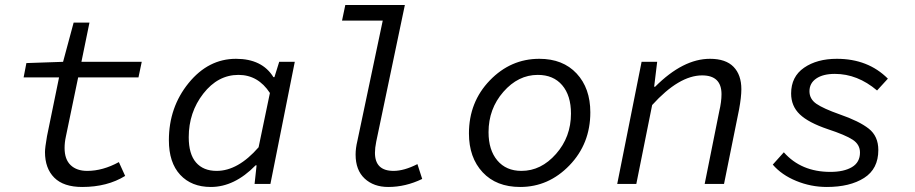

<svg xmlns="http://www.w3.org/2000/svg" viewBox="-20 -732 3640 764"><path d="M307 12Q233 12 196 -25Q159 -62 159 -127Q159 -144 167 -190L215 -424H74L85 -481L231 -486L273 -642H336L304 -486H544L531 -424H291L242 -188Q237 -165 237 -143Q237 -98 261 -75Q285 -52 327 -52Q389 -52 453 -87L478 -32Q407 12 307 12Z M819 12Q742 12 697 -36.5Q652 -85 652 -174Q652 -305 730.5 -401.5Q809 -498 919 -498Q1023 -498 1068 -425H1072L1091 -486H1153L1056 0H993L1001 -74H997Q913 12 819 12ZM842 -52Q927 -52 1009 -146L1054 -362Q1007 -434 929 -434Q847 -434 789 -359.5Q731 -285 731 -186Q731 -119 760 -85.5Q789 -52 842 -52Z M1525 12Q1467 12 1431 -21.5Q1395 -55 1395 -117Q1395 -142 1402 -171L1503 -650H1341L1354 -712H1591L1477 -168Q1472 -143 1472 -124Q1472 -52 1546 -52Q1588 -52 1641 -79L1660 -20Q1594 12 1525 12Z M2050 12Q1955 12 1900.5 -46.5Q1846 -105 1846 -201Q1846 -326 1929 -412Q2012 -498 2126 -498Q2220 -498 2274.5 -439.5Q2329 -381 2329 -285Q2329 -160 2246 -74Q2163 12 2050 12ZM2055 -52Q2133 -52 2192.5 -119.5Q2252 -187 2252 -280Q2252 -352 2217 -393Q2182 -434 2120 -434Q2042 -434 1983 -366.5Q1924 -299 1924 -206Q1924 -135 1959 -93.5Q1994 -52 2055 -52Z M2436 0 2533 -486H2595L2583 -387H2587Q2698 -498 2805 -498Q2868 -498 2899 -466Q2930 -434 2930 -377Q2930 -346 2921 -297L2861 0H2784L2842 -289Q2851 -327 2851 -357Q2851 -432 2774 -432Q2682 -432 2575 -314L2512 0Z M3270 12Q3207 12 3148.5 -12Q3090 -36 3055 -77L3099 -126Q3168 -48 3284 -48Q3338 -48 3370 -67Q3402 -86 3402 -125Q3402 -157 3373 -176Q3344 -195 3274 -218Q3197 -244 3162.5 -277Q3128 -310 3128 -360Q3128 -427 3179.5 -462.5Q3231 -498 3310 -498Q3434 -498 3513 -419L3470 -372Q3392 -438 3302 -438Q3255 -438 3228 -419.5Q3201 -401 3201 -369Q3201 -338 3228.5 -319Q3256 -300 3321 -277Q3399 -250 3437 -220Q3475 -190 3475 -135Q3475 -60 3418.5 -24Q3362 12 3270 12Z"/></svg>

Font: TypoPRO Source Code Pro
Style: Italic
Weight: 400
Italic angle: -11°
Monospace: yes
Designer: Paul D. Hunt, Teo Tuominen
Foundry: Adobe Systems Incorporated
Version: Version 1.030;PS 1.0;hotconv 1.0.84;makeotf.lib2.5.63406